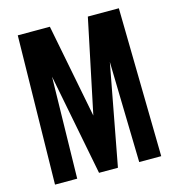

<svg xmlns="http://www.w3.org/2000/svg" viewBox="-117 -911 930 1011"><g transform="rotate(-15 347.5 -405.0)"><path d="M58 0 72 -810H247L347 -299L454 -810H623L637 0H517L504 -549L401 0H298L190 -553L179 0Z"/></g></svg>

Font: Oswald SemiBold
Style: Regular
Weight: 600
Designer: Vernon Adams
Foundry: Vernon Adams
Version: Version 4.100; ttfautohint (v1.8.1.43-b0c9)